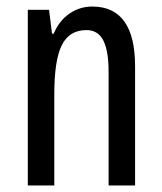

<svg xmlns="http://www.w3.org/2000/svg" viewBox="-20 -567 496 587"><path d="M262 -547Q393 -547 393 -364V0H312V-348Q312 -411 296 -443Q280 -475 244 -475Q192 -475 169 -429Q146 -383 146 -279V0H65V-537H130L139 -464H144Q161 -504 192.5 -525.5Q224 -547 262 -547Z"/></svg>

Font: Noto Sans Oriya ExtCond
Style: Regular
Weight: 400
Width: 2
Designer: Amélie Bonet and Sol Matas
Foundry: Google LLC
Version: Version 2.006; ttfautohint (v1.8.4.7-5d5b)